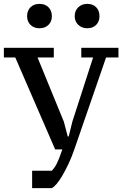

<svg xmlns="http://www.w3.org/2000/svg" viewBox="-32 -772 632 992"><path d="M47 -475H-12V-525H246V-475H162L298 -143L318 -67H323L342 -144L449 -475H388V-525H580V-475H516L352 0Q338 41 321.5 75.5Q305 110 289.5 136.5Q274 163 259.5 179.5Q245 196 235 200H134V110H236Q243 102 249 94Q255 86 261 74Q267 62 274 44.5Q281 27 290 0H253ZM108 -688Q108 -717 125.5 -734.5Q143 -752 172 -752Q201 -752 218.5 -734.5Q236 -717 236 -688Q236 -661 218.5 -643.5Q201 -626 172 -626Q143 -626 125.5 -643.5Q108 -661 108 -688ZM354 -688Q354 -717 372.5 -734.5Q391 -752 419 -752Q448 -752 465 -734.5Q482 -717 482 -688Q482 -661 465 -643.5Q448 -626 419 -626Q391 -626 372.5 -643.5Q354 -661 354 -688Z"/></svg>

Font: PT Serif Caption
Style: Regular
Weight: 400
Designer: A.Korolkova, O.Umpeleva, V.Yefimov
Foundry: ParaType Ltd
Version: Version 1.000W OFL